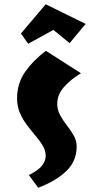

<svg xmlns="http://www.w3.org/2000/svg" viewBox="-20 -771 459 899"><path d="M112 -566 78 -614 194 -751 381 -659 306 -569 230 -631ZM159 108 115 49Q162 25 178 3Q194 -19 194 -41Q194 -66 180.5 -88.5Q167 -111 147 -134.5Q127 -158 107 -184.5Q87 -211 73.5 -241.5Q60 -272 60 -310Q60 -381 98 -435Q136 -489 195 -533L359 -428Q311 -399 279.5 -363.5Q248 -328 248 -285Q248 -257 261.5 -232Q275 -207 293.5 -183.5Q312 -160 325.5 -136Q339 -112 339 -85Q339 -16 290 30.5Q241 77 159 108Z"/></svg>

Font: Joti One
Style: Regular
Weight: 400
Designer: Eduardo Rodriguez Tunni
Foundry: Eduardo Rodriguez Tunni
Version: Version 1.002; ttfautohint (v1.8.4.7-5d5b);gftools[0.9.24]